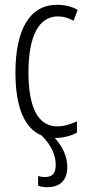

<svg xmlns="http://www.w3.org/2000/svg" viewBox="-20 -562 370 796"><path d="M259 130C259 85 237 42 207 10C208 10 210 10 211 10C239 10 274 2 299 -12V-59C271 -46 244 -38 217 -38C135 -38 98 -122 98 -262C98 -416 143 -494 220 -494C242 -494 264 -488 285 -476L302 -521C278 -535 250 -542 216 -542C104 -542 44 -441 44 -261C44 -121 80 -30 153 0C193 41 211 80 211 122C211 157 197 172 166 172C156 172 144 170 138 167V208C148 212 162 214 177 214C231 214 259 183 259 130Z"/></svg>

Font: Noto Sans Display Condensed Light
Style: Regular
Weight: 300
Width: 3
Designer: Monotype Design Team
Foundry: Monotype Imaging Inc.
Version: Version 1.900